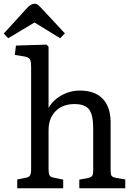

<svg xmlns="http://www.w3.org/2000/svg" viewBox="-37 -1004 719 1024"><path d="M55 0V-47L101 -56Q118 -59 123.5 -69Q129 -79 129 -104V-644Q129 -679 121.5 -689.5Q114 -700 86 -704L42 -711L48 -761L211 -766L222 -755V-428Q245 -470 291 -495.5Q337 -521 389 -521Q469 -521 511 -477Q553 -433 553 -350V-96Q553 -74 558 -66.5Q563 -59 584 -55L631 -47V0H386V-46L430 -54Q449 -58 454.5 -66Q460 -74 460 -96V-321Q460 -392 438 -420.5Q416 -449 360 -449Q297 -449 259.5 -411Q222 -373 222 -310V-100Q222 -78 227 -69Q232 -60 247 -57L300 -46V0ZM7 -800 -17 -825 108 -962Q117 -972 127 -978Q137 -984 147 -984Q158 -984 166 -977.5Q174 -971 188 -956L309 -826L284 -800L147 -884Z"/></svg>

Font: Literata 12pt
Style: Regular
Weight: 400
Designer: Latin by Veronika Burian and Jose Scaglione. Greek by Irene Vlachou. Cyrillic by Vera Evstafieva.
Foundry: TypeTogether
Version: Version 3.002